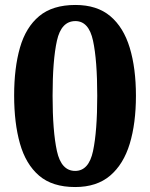

<svg xmlns="http://www.w3.org/2000/svg" viewBox="-20 -744 605 774"><path d="M283 10Q191 10 137.5 -36Q84 -82 60.5 -165Q37 -248 37 -359Q37 -470 60.5 -552Q84 -634 138 -679Q192 -724 284 -724Q371 -724 424.5 -679Q478 -634 503 -551.5Q528 -469 528 -358Q528 -247 503 -164.5Q478 -82 424 -36Q370 10 283 10ZM283 -55Q338 -55 355 -135Q372 -215 372 -358Q372 -501 355 -580Q338 -659 284 -659Q227 -659 209.5 -580Q192 -501 192 -358Q192 -215 209.5 -135Q227 -55 283 -55Z"/></svg>

Font: Noto Serif
Style: Bold
Weight: 700
Designer: Monotype Design Team
Foundry: Monotype Imaging Inc.
Version: Version 2.014